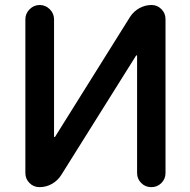

<svg xmlns="http://www.w3.org/2000/svg" viewBox="-20 -774 765 772"><path d="M645.5 -78.1Q645.5 -54.7 628.9 -38.1Q612.3 -21.5 588.4 -21.5Q564.5 -21.5 547.9 -38.1Q531.2 -54.7 531.2 -78.1V-548.8Q531.2 -550.8 529.8 -551.3Q528.3 -551.8 527.3 -550.8L225.6 -69.3Q210.9 -46.9 188 -34.2Q165 -21.5 138.7 -21.5Q115.2 -21.5 98.6 -38.1Q82 -54.7 82 -78.1V-696.3Q82 -719.7 99.1 -736.8Q116.2 -753.9 139.6 -753.9Q163.1 -753.9 180.2 -736.8Q197.3 -719.7 197.3 -696.3V-224.6Q197.3 -223.6 198.7 -223.1Q200.2 -222.7 201.2 -223.6L502.9 -706.1Q517.6 -728.5 540.5 -741.2Q563.5 -753.9 589.8 -753.9Q612.3 -753.9 628.9 -737.3Q645.5 -720.7 645.5 -697.3Z"/></svg>

Font: Gen Jyuu Gothic Medium
Style: Regular
Weight: 500
Designer: [Source Han Sans]
Ryoko NISHIZUKA  (kana & ideographs); Paul D. Hunt (Latin, Greek & Cyrillic); Wenlong ZHANG  (bopomofo
Version: Version 1.002.20150607